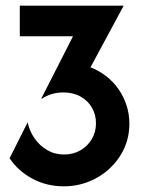

<svg xmlns="http://www.w3.org/2000/svg" viewBox="-20 -645 498 679"><path d="M205.6 13.9Q144.4 13.9 93.8 -13.5Q43.1 -41 13.9 -85.4L77.8 -212.5Q84 -181.9 102.1 -155.9Q120.1 -129.9 146.9 -114.2Q173.6 -98.6 206.9 -98.6Q238.9 -98.6 264.2 -113.2Q289.6 -127.8 304.5 -152.8Q319.4 -177.8 319.4 -209Q319.4 -239.6 305.2 -264.2Q291 -288.9 264.9 -303.5Q238.9 -318.1 204.2 -318.1Q183.3 -318.1 164.6 -312.8Q145.8 -307.6 127.8 -295.8L126.4 -297.2L238.2 -516.7H50V-625H416.7V-623.6L300 -406.9Q329.2 -395.8 354.5 -376.4Q379.9 -356.9 398.3 -330.9Q416.7 -304.9 427.1 -273.6Q437.5 -242.4 437.5 -207.6Q437.5 -160.4 419.1 -120.1Q400.7 -79.9 368.4 -49.7Q336.1 -19.4 294.4 -2.8Q252.8 13.9 205.6 13.9Z"/></svg>

Font: Afacad Flux
Style: Bold
Weight: 700
Designer: Kristian Moeller
Foundry: Dicotype
Version: Version 1.100